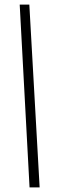

<svg xmlns="http://www.w3.org/2000/svg" viewBox="-20 -763 262 838"><path d="M109 55 66 -743H108L153 55Z"/></svg>

Font: Saira UltraCondensed Light
Style: Italic
Weight: 300
Width: 1
Italic angle: -12°
Designer: Hector Gatti with collaboration of the Omnibus-Type team
Foundry: Omnibus-Type
Version: Version 1.101